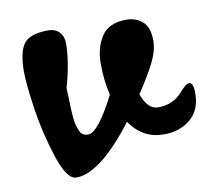

<svg xmlns="http://www.w3.org/2000/svg" viewBox="-62 -556 702 633"><g transform="rotate(-10 289.5 -239.0)"><path d="M145 8Q113 8 86 -76Q59 -160 47 -243.5Q35 -327 35 -365Q35 -429 54.5 -457.5Q74 -486 138 -486Q161 -486 174.5 -471.5Q188 -457 188 -434Q188 -372 164 -288Q165 -274 165.5 -252.5Q166 -231 166.5 -218Q167 -205 168.5 -188.5Q170 -172 173 -162Q176 -152 180 -142.5Q184 -133 191 -129Q198 -125 208 -125Q241 -125 301 -242Q289 -290 289 -348Q289 -401 313.5 -438.5Q338 -476 397 -476Q428 -476 450.5 -457Q473 -438 473 -392Q473 -363 457 -328Q441 -293 397 -226Q416 -173 451 -173Q477 -173 497 -182.5Q517 -192 527 -203.5Q537 -215 547 -224.5Q557 -234 565 -234Q579 -234 579 -198Q579 -142 543.5 -112Q508 -82 454 -82Q383 -82 341 -144Q225 8 145 8Z"/></g></svg>

Font: LeckerliOne
Style: Regular
Weight: 400
Designer: Gesine Todt
Foundry: Gesine Todt
Version: Version 1.000